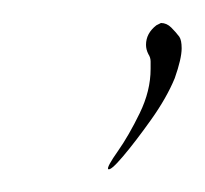

<svg xmlns="http://www.w3.org/2000/svg" viewBox="-20 -322 178 167"><path d="M74 -175Q73 -177 82.5 -190.5Q92 -204 101.5 -223.5Q111 -243 111 -262Q111 -265 111 -268.5Q111 -272 109 -275Q107 -279 107 -283Q107 -293 116 -300Q120 -302 120 -302Q125 -302 129 -298Q133 -294 136 -290Q138 -287 138 -280Q138 -271 132 -254Q125 -237 111.5 -218Q98 -199 87 -186Q76 -173 74 -175Z"/></svg>

Font: Sassy Frass
Style: Regular
Weight: 400
Designer: Robert E. Leuschke
Foundry: Robert E. Leuschke
Version: Version 1.010; ttfautohint (v1.8.3)